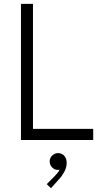

<svg xmlns="http://www.w3.org/2000/svg" viewBox="-20 -740 535 1015"><path d="M90.8 -719.7H154.3V-58.6H472.7V0H90.8ZM227.1 233.4 266.1 194.3Q278.3 181.6 284.9 173.3Q291.5 165 294.9 157.2Q292.5 158.2 285.6 158.2Q269 158.2 255.9 145.3Q242.7 132.3 242.7 113.3Q242.7 94.7 255.9 82.3Q269 69.8 286.6 69.3Q307.6 69.8 320.1 84Q332.5 98.1 332.5 121.1Q332.5 146.5 318.6 170.9Q304.7 195.3 289.6 210L249.5 254.9Z"/></svg>

Font: Reddit Sans Chocolate Light
Style: Regular
Weight: 300
Designer: Stephen Hutchings
Foundry: Reddit
Version: Version 1.013